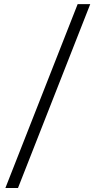

<svg xmlns="http://www.w3.org/2000/svg" viewBox="-20 -710 468 938"><path d="M6.3 208.5 359.4 -689.9H420.9L67.9 208.5Z"/></svg>

Font: HK Grotesk Legacy
Style: Regular
Weight: 400
Designer: Alfredo Marco Pradil
Foundry: Hanken Design Co.
Version: Version 2.022;PS 002.022;hotconv 1.0.88;makeotf.lib2.5.64775